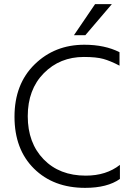

<svg xmlns="http://www.w3.org/2000/svg" viewBox="-20 -899 639 927"><path d="M392 -729H337L439 -879H520ZM391 8Q238 8 144 -85Q50 -178 50 -335.5Q50 -493 147 -588Q244 -683 387 -683Q486 -683 557 -647V-582Q513 -605 479 -614.5Q445 -624 385 -624Q269 -624 191.5 -545.5Q114 -467 114 -338Q114 -209 190.5 -130Q267 -51 394 -51Q493 -51 559 -103V-35Q498 8 391 8Z"/></svg>

Font: Hind Kochi Light
Style: Regular
Weight: 300
Designer: Dhruvi Tolia
Foundry: Indian Type Foundry
Version: Version 0.702;PS 1.0;hotconv 1.0.81;makeotf.lib2.5.63406